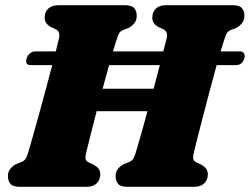

<svg xmlns="http://www.w3.org/2000/svg" viewBox="-20 -720 963 740"><path d="M311 -126.5Q307.5 -111 311.2 -104Q315 -97 323 -93.5L340.5 -85.5Q353 -78.5 359.8 -70Q366.5 -61.5 366.5 -48.5Q366.5 -26.5 352.5 -13.2Q338.5 0 312.5 0H56.5Q29 0 19.8 -11.8Q10.5 -23.5 10.5 -41Q10.5 -58.5 20.5 -70.2Q30.5 -82 43.5 -88L62.5 -95.5Q73 -100 78 -107Q83 -114 88.5 -132Q96 -156.5 107 -195.8Q118 -235 131 -282Q144 -329 157 -377.5Q170 -426 181.5 -469H98Q75 -469 83 -495.5Q86 -506.5 95.5 -514.2Q105 -522 115 -522H195Q203 -553.5 207.5 -573Q213 -598 195.5 -607L177.5 -615Q152 -628.5 152 -652Q152 -673.5 166 -686.8Q180 -700 206 -700H461Q488.5 -700 497.8 -688.2Q507 -676.5 507 -659.5Q507 -641.5 497 -629.8Q487 -618 474.5 -612L455 -604.5Q444 -599.5 439.8 -592.8Q435.5 -586 429.5 -567.5Q423.5 -550.5 415.5 -522H609.5Q617.5 -553.5 622.5 -573Q628 -598 610 -607L592.5 -615Q567 -628 567 -652Q567 -673.5 580.8 -686.8Q594.5 -700 621 -700H876Q903.5 -700 912.8 -688.2Q922 -676.5 922 -659.5Q922 -641.5 912 -629.8Q902 -618 889.5 -612L870 -604.5Q859 -599.5 854.8 -592.8Q850.5 -586 844.5 -567.5Q838.5 -550.5 830 -522H904.5Q916 -522 920.5 -514.2Q925 -506.5 922 -495.5Q914 -469 888.5 -469H815Q801.5 -420 786.5 -363.2Q771.5 -306.5 758.2 -255.2Q745 -204 736 -168.5Q727 -133 726 -126.5Q722.5 -111 726.2 -104Q730 -97 738 -93.5L755.5 -85.5Q781 -71.5 781 -48.5Q781 -26.5 767 -13.2Q753 0 727 0H471.5Q444 0 434.8 -11.8Q425.5 -23.5 425.5 -41Q425.5 -58.5 435.5 -70.2Q445.5 -82 458.5 -88L477.5 -95.5Q488 -100 492.8 -107Q497.5 -114 503.5 -132.5Q511 -157.5 523 -199.8Q535 -242 548.5 -291.5H352.5Q336.5 -229 324.5 -181.8Q312.5 -134.5 311 -126.5ZM375.5 -378H572Q585 -426.5 596 -469H400.5Q394.5 -447.5 388.2 -424.5Q382 -401.5 375.5 -378Z"/></svg>

Font: Fraunces 9pt S050 Black
Style: Italic
Weight: 900
Italic angle: -16°
Version: Version 1.000; ttfautohint (v1.8.3)